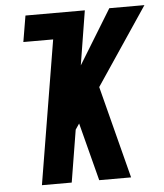

<svg xmlns="http://www.w3.org/2000/svg" viewBox="-53 -782 708 828"><g transform="rotate(-5 301.5 -367.5)"><path d="M95 0H224L261 -226L278 -251L343 0H481L378 -400L603 -735H451L307 -500L345 -735H88L69 -622H198Z"/></g></svg>

Font: Iosevka Sparkle XBdObl
Style: Regular
Weight: 800
Italic angle: -9°
Designer: Belleve Invis
Foundry: Belleve Invis
Version: Version 4.5.0; ttfautohint (v1.8.3)